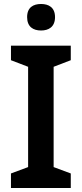

<svg xmlns="http://www.w3.org/2000/svg" viewBox="-20 -943 410 963"><path d="M186 -923C147 -923 116 -906 116 -857C116 -808 147 -790 186 -790C224 -790 256 -808 256 -857C256 -906 224 -923 186 -923ZM335 0V-73L249 -105V-608L335 -641V-714H35V-641L121 -608V-105L35 -73V0Z"/></svg>

Font: Noto Sans Sinhala SemiBold
Style: Regular
Weight: 600
Designer: Jelle Bosma - Monotype Design Team
Foundry: Monotype Imaging Inc.
Version: Version 2.006